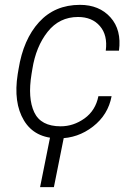

<svg xmlns="http://www.w3.org/2000/svg" viewBox="-20 -558 527 788"><path d="M229 -39.6Q281.7 -39.6 326.9 -72Q372.1 -104.5 383.8 -163.1H438Q423.8 -86.9 361.6 -38.6Q299.3 9.8 221.2 9.8Q122.6 9.8 78.4 -63.5Q34.2 -136.7 52.7 -253.9L56.2 -274.4Q75.7 -396.5 140.4 -467.3Q205.1 -538.1 308.1 -538.1Q387.2 -538.1 433.3 -486.8Q479.5 -435.5 468.3 -350.1H414.1Q422.4 -413.6 390.1 -450.9Q357.9 -488.3 300.3 -488.3Q223.6 -488.3 175.5 -427.5Q127.4 -366.7 112.8 -274.4L109.4 -253.9Q93.3 -155.3 120.4 -97.4Q147.5 -39.6 229 -39.6ZM201.2 210H144.5L191.4 -23.9H248Z"/></svg>

Font: Franko
Style: Light Italic
Weight: 300
Designer: Google
Version: Version 1.200310; 2013